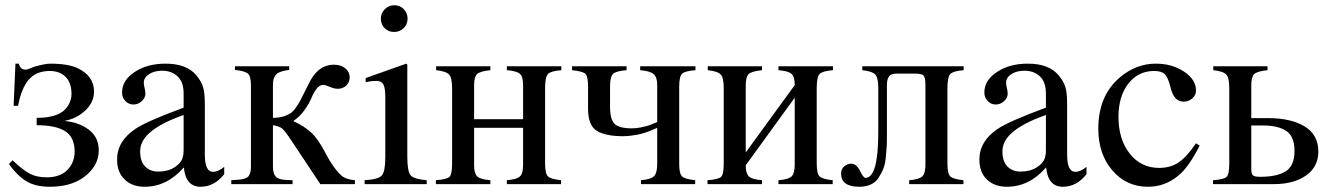

<svg xmlns="http://www.w3.org/2000/svg" viewBox="-20 -703 5085 733"><path d="M228 -242V-241Q282 -236 319.5 -207.5Q357 -179 357 -129Q357 -66 295 -23Q246 10 170 10Q115 10 80 -11.5Q45 -33 14 -77L28 -91Q67 -54 93.5 -40Q120 -26 158 -26Q210 -26 237.5 -54.5Q265 -83 265 -124Q265 -179 229 -202Q193 -225 120 -225V-253Q175 -253 208 -270Q229 -281 241 -301.5Q253 -322 253 -344Q253 -387 230.5 -409.5Q208 -432 170 -432Q117 -432 89 -398Q61 -364 49 -299H32L39 -460H52Q57 -437 78 -437Q84 -437 96.5 -442.5Q109 -448 114 -449Q153 -460 172 -460Q241 -460 278 -442Q339 -412 339 -354Q339 -312 305.5 -281Q272 -250 228 -242Z M836 -66V-38Q798 10 746 10Q689 10 682 -63H681Q617 10 532 10Q485 10 456 -17.5Q427 -45 427 -94Q427 -164 497 -211Q540 -240 681 -292V-346Q681 -390 658 -411.5Q635 -433 599 -433Q569 -433 549 -420Q529 -407 529 -387Q529 -378 532 -367Q535 -356 535 -345Q535 -330 521.5 -317Q508 -304 489 -304Q472 -304 459 -317Q446 -330 446 -350Q446 -398 497 -430Q544 -460 612 -460Q693 -460 730 -415Q749 -392 755.5 -370Q762 -348 762 -304V-113Q762 -47 793 -47Q813 -47 836 -66ZM681 -130V-264Q590 -232 549 -194Q515 -163 515 -125Q515 -87 534 -67.5Q553 -48 584 -48Q621 -48 646 -64Q667 -78 674 -92.5Q681 -107 681 -130Z M1335 0H1203L1094 -164Q1068 -203 1057.5 -212Q1047 -221 1022 -225V-67Q1022 -40 1033 -28.5Q1044 -17 1074 -16L1097 -15V0H863V-15L891 -17Q919 -19 928.5 -30Q938 -41 938 -67V-377Q938 -412 926.5 -422Q915 -432 877 -436V-450H1084V-436Q1048 -432 1035 -419.5Q1022 -407 1022 -379V-253Q1060 -253 1088 -270Q1098 -276 1109 -291.5Q1120 -307 1127 -320.5Q1134 -334 1146 -358Q1158 -382 1163 -392Q1197 -456 1254 -456Q1282 -456 1298.5 -442Q1315 -428 1315 -408Q1315 -389 1302 -376.5Q1289 -364 1269 -364Q1257 -364 1239 -371.5Q1221 -379 1215 -379Q1200 -379 1188.5 -364Q1177 -349 1169 -329Q1161 -309 1143 -283.5Q1125 -258 1101 -242V-240Q1141 -222 1168.5 -196.5Q1196 -171 1224 -116Q1252 -62 1282 -34Q1299 -18 1335 -15Z M1536 -632Q1536 -610 1521 -595.5Q1506 -581 1484 -581Q1463 -581 1448.5 -595.5Q1434 -610 1434 -632Q1434 -653 1449 -668Q1464 -683 1485 -683Q1507 -683 1521.5 -668Q1536 -653 1536 -632ZM1609 0H1372V-15Q1424 -18 1437.5 -33Q1451 -48 1451 -104V-331Q1451 -366 1444 -380Q1437 -394 1418 -394Q1394 -394 1376 -389V-405L1531 -460L1535 -456V-105Q1535 -49 1547.5 -34Q1560 -19 1609 -15Z M2123 -450V-435Q2083 -432 2072 -420.5Q2061 -409 2061 -366V-79Q2061 -40 2072 -29.5Q2083 -19 2122 -15V0H1915V-15Q1953 -18 1965 -29.5Q1977 -41 1977 -74V-215H1790V-72Q1790 -41 1802 -29.5Q1814 -18 1852 -15V0H1644V-15Q1685 -18 1695.5 -27.5Q1706 -37 1706 -79V-366Q1706 -406 1694.5 -418.5Q1683 -431 1645 -435V-450H1852V-435Q1812 -431 1801 -420Q1790 -409 1790 -377V-248H1977V-378Q1977 -410 1965 -421Q1953 -432 1915 -435V-450Z M2635 -450V-435Q2595 -432 2584 -421.5Q2573 -411 2573 -372V-77Q2573 -40 2584 -29.5Q2595 -19 2634 -15V0H2427V-15Q2464 -18 2476.5 -30Q2489 -42 2489 -77V-215Q2487 -214 2475 -209Q2463 -204 2457 -201.5Q2451 -199 2438 -195Q2425 -191 2414.5 -189Q2404 -187 2389 -185Q2374 -183 2359 -183Q2292 -183 2258.5 -203.5Q2225 -224 2225 -288V-372Q2225 -412 2214.5 -421.5Q2204 -431 2164 -435V-450H2372V-435Q2333 -432 2321 -421.5Q2309 -411 2309 -372V-294Q2309 -248 2326 -230.5Q2343 -213 2392 -213Q2409 -213 2426 -216.5Q2443 -220 2451.5 -222.5Q2460 -225 2474 -231L2489 -237V-379Q2489 -408 2475.5 -420Q2462 -432 2424 -435V-450Z M3160 -450V-435Q3120 -432 3109 -420.5Q3098 -409 3098 -366V-79Q3098 -40 3109 -29.5Q3120 -19 3159 -15V0H2952V-15Q2990 -18 3002 -29.5Q3014 -41 3014 -74V-330L2827 -72Q2827 -41 2839 -29.5Q2851 -18 2889 -15V0H2681V-15Q2722 -18 2732.5 -27.5Q2743 -37 2743 -79V-366Q2743 -406 2731.5 -418.5Q2720 -431 2682 -435V-450H2889V-435Q2849 -431 2838 -420Q2827 -409 2827 -377V-121L3014 -378Q3014 -410 3002 -421Q2990 -432 2952 -435V-450Z M3659 -450V-435Q3619 -432 3608 -420.5Q3597 -409 3597 -366V-79Q3597 -40 3608 -29.5Q3619 -19 3658 -15V0H3451V-15Q3489 -18 3501 -29.5Q3513 -41 3513 -74V-379Q3513 -407 3506 -414.5Q3499 -422 3473 -422H3403Q3383 -422 3374.5 -412Q3366 -402 3366 -377V-179Q3366 -156 3365 -140.5Q3364 -125 3361.5 -100Q3359 -75 3352 -58Q3345 -41 3334 -24Q3323 -7 3304 1.5Q3285 10 3261 10Q3191 10 3191 -40Q3191 -58 3203 -68Q3215 -78 3229 -78Q3250 -78 3263 -51Q3276 -24 3284 -24Q3333 -24 3333 -199V-366Q3333 -406 3321.5 -418.5Q3310 -431 3272 -435V-450Z M4128 -66V-38Q4090 10 4038 10Q3981 10 3974 -63H3973Q3909 10 3824 10Q3777 10 3748 -17.5Q3719 -45 3719 -94Q3719 -164 3789 -211Q3832 -240 3973 -292V-346Q3973 -390 3950 -411.5Q3927 -433 3891 -433Q3861 -433 3841 -420Q3821 -407 3821 -387Q3821 -378 3824 -367Q3827 -356 3827 -345Q3827 -330 3813.5 -317Q3800 -304 3781 -304Q3764 -304 3751 -317Q3738 -330 3738 -350Q3738 -398 3789 -430Q3836 -460 3904 -460Q3985 -460 4022 -415Q4041 -392 4047.5 -370Q4054 -348 4054 -304V-113Q4054 -47 4085 -47Q4105 -47 4128 -66ZM3973 -130V-264Q3882 -232 3841 -194Q3807 -163 3807 -125Q3807 -87 3826 -67.5Q3845 -48 3876 -48Q3913 -48 3938 -64Q3959 -78 3966 -92.5Q3973 -107 3973 -130Z M4546 -156 4560 -147Q4517 -63 4478 -32Q4427 10 4363 10Q4280 10 4226.5 -52.5Q4173 -115 4173 -212Q4173 -339 4257 -409Q4319 -460 4392 -460Q4455 -460 4500.5 -429.5Q4546 -399 4546 -357Q4546 -340 4532 -327.5Q4518 -315 4499 -315Q4464 -315 4451 -361L4445 -383Q4437 -411 4425 -421.5Q4413 -432 4386 -432Q4325 -432 4287.5 -383.5Q4250 -335 4250 -257Q4250 -171 4293 -116.5Q4336 -62 4405 -62Q4448 -62 4479 -82.5Q4510 -103 4546 -156Z M4757 -252H4823Q4908 -252 4960.5 -220.5Q5013 -189 5013 -124Q5013 -66 4966 -33Q4919 0 4843 0H4611V-15Q4652 -18 4662.5 -27.5Q4673 -37 4673 -79V-366Q4673 -406 4661.5 -418.5Q4650 -431 4612 -435V-450H4819V-435Q4779 -431 4768 -420Q4757 -409 4757 -377ZM4757 -224V-59Q4757 -40 4763 -34Q4769 -28 4791 -28Q4855 -28 4888.5 -49Q4922 -70 4922 -127Q4922 -183 4890 -203.5Q4858 -224 4802 -224Z"/></svg>

Font: STIX Math
Style: Regular
Weight: 400
Designer: MicroPress Inc., with final additions and corrections provided by Coen Hoffman, Elsevier (retired)
Version: Version 1.1.1